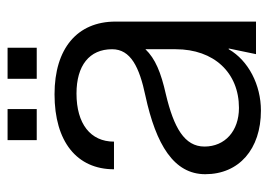

<svg xmlns="http://www.w3.org/2000/svg" viewBox="-121 -575 709 507"><g transform="rotate(-90 233.5 -321.5)"><path d="M195 13C263 13 327 -20 357 -72H359L344 0H430V-371C430 -472 359 -532 238 -532C113 -532 40 -473 40 -375H113C113 -437 160 -474 240 -474C314 -474 357 -440 357 -380C357 -331 310 -308 234 -292C105 -264 27 -217 27 -134C27 -45 93 13 195 13ZM100 -136C100 -189 150 -217 238 -238C296 -251 332 -266 357 -292V-212C357 -111 295 -45 202 -45C141 -45 100 -82 100 -136ZM117 -579H199V-656H117ZM279 -579H361V-656H279Z"/></g></svg>

Font: Non Bureau Light
Style: Regular
Weight: 300
Designer: Jona Saucedo
Foundry: Non Foundry
Version: Version 1.000;FEAKit 1.0